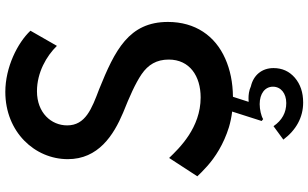

<svg xmlns="http://www.w3.org/2000/svg" viewBox="-239 -641 1160 722"><g transform="rotate(-90 341.0 -280.0)"><path d="M316.5 280C354.5 280 385.5 269.5 410 248.5C434 227.5 446 201 446 168.5C446 124.5 419 93 377.5 83.5C361 76 345 74.5 332 74.5C328 74.5 323.5 74.5 319 75L338 16C392 15.5 440 5.5 481.5 -13C567.5 -51 619.5 -126 619.5 -228.5C619.5 -375.5 513 -428 367 -487C293 -515 230.5 -538.5 230.5 -607.5C230.5 -667 277.5 -721 359 -721C429.5 -721 491.5 -685 529.5 -646L586.5 -745.5C541 -794 449 -840 356.5 -840C205.5 -840 103.5 -729 103.5 -605C103.5 -490.5 193 -433 278.5 -397C338.5 -373 387.5 -351.5 423 -327.5C458.5 -303 478 -271.5 478 -225.5C478 -146.5 415.5 -105.5 335.5 -105.5C221.5 -105.5 145 -185.5 108 -224L39 -118C47.5 -108.5 60.5 -96 77 -81C110.5 -51 159.5 -19 224 1C242.5 6.5 262 10.5 282.5 13L247 124L254 129.5C266 122 290.5 116.5 310.5 116.5C350 116.5 376 136.5 376 166.5C376 196 351 216.5 314.5 216.5C278.5 216.5 249.5 200.5 227.5 168.5L177 205.5C213 253.5 260.5 280 316.5 280Z"/></g></svg>

Font: Spartan SemiBold
Style: Regular
Weight: 600
Designer: Matt Bailey, Mirko Velimirovic
Foundry: Matt Bailey
Version: Version 1.003